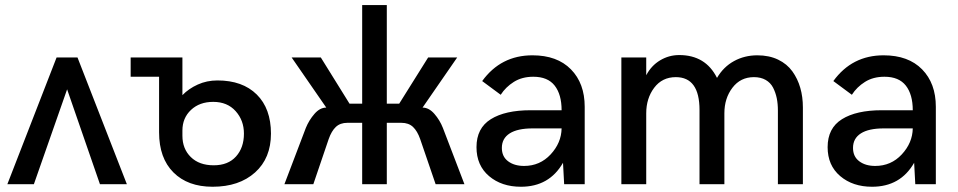

<svg xmlns="http://www.w3.org/2000/svg" viewBox="-20 -709 3686 739"><path d="M8.3 0 197.8 -487.8H278.3L468.3 0H364.7L238.3 -365.2L110.4 0Z M798.3 9.8Q702.6 9.8 647.5 -45.4Q592.3 -100.6 592.3 -199.7V-413.6H482.9V-487.8H682.1V-342.8Q706.1 -367.7 741 -383.5Q775.9 -399.4 816.9 -399.4Q913.6 -399.4 968.3 -345.2Q1022.9 -291 1022.9 -194.8Q1022.9 -100.1 961.7 -45.2Q900.4 9.8 798.3 9.8ZM802.7 -72.8Q857.9 -72.8 888.4 -106.7Q918.9 -140.6 918.9 -194.8Q918.9 -245.6 887 -281.2Q855 -316.9 800.8 -316.9Q748 -316.9 715.1 -285.9Q682.1 -254.9 682.1 -206.5V-186.5Q682.1 -136.2 714.4 -104.5Q746.6 -72.8 802.7 -72.8Z M1074.7 0 1157.2 -216.8Q1169.4 -246.6 1190.4 -270.8Q1211.4 -294.9 1235.8 -294.9L1102.5 -487.8H1214.8L1325.2 -310.1H1374V-689.5H1468.8V-310.1H1516.6L1627.9 -487.8H1739.7L1606.4 -294.9Q1630.9 -294.9 1651.9 -270.8Q1672.9 -246.6 1684.6 -216.8L1767.6 0H1656.7L1597.2 -173.8Q1586.4 -204.6 1569.6 -220.5Q1552.7 -236.3 1524.9 -236.3H1468.8V0H1374V-236.3H1316.9Q1289.6 -236.3 1272.7 -220.5Q1255.9 -204.6 1245.1 -173.8L1186 0Z M1984.9 9.8Q1910.6 9.8 1862.3 -31.2Q1814 -72.3 1814 -142.6Q1814 -215.8 1869.1 -250.2Q1924.3 -284.7 2022.5 -284.7H2141.6Q2141.6 -345.2 2115 -379.4Q2088.4 -413.6 2032.7 -413.6Q1989.3 -413.6 1957.8 -393.8Q1926.3 -374 1907.2 -344.2L1835.9 -397Q1907.7 -496.1 2029.3 -496.1Q2124.5 -496.1 2177.5 -442.1Q2230.5 -388.2 2230.5 -297.9V0H2151.4L2147 -82.5Q2094.2 9.8 1984.9 9.8ZM1997.1 -70.3Q2058.1 -70.3 2099.4 -114.7Q2140.6 -159.2 2141.6 -214.8H2029.8Q1972.2 -214.8 1941.9 -195.6Q1911.6 -176.3 1911.6 -139.6Q1911.6 -106.4 1935.5 -88.4Q1959.5 -70.3 1997.1 -70.3Z M2371.6 0V-487.8H2467.3V-419.4Q2486.8 -456.5 2520.8 -476.8Q2554.7 -497.1 2594.2 -497.1Q2695.8 -497.1 2739.7 -409.2Q2764.6 -451.7 2805.2 -473.9Q2845.7 -496.1 2895 -496.1Q2940.4 -496.1 2974.9 -479.5Q3009.3 -462.9 3029.8 -434.3Q3050.3 -405.8 3060.3 -370.8Q3070.3 -335.9 3070.3 -295.4V0H2974.1V-283.7Q2974.1 -309.6 2969.7 -331.1Q2965.3 -352.5 2955.6 -371.6Q2945.8 -390.6 2927 -401.4Q2908.2 -412.1 2881.8 -412.1Q2830.1 -412.1 2799.1 -371.3Q2768.1 -330.6 2768.1 -272.9V0H2672.4V-285.6Q2672.4 -412.1 2581.1 -412.1Q2528.8 -412.1 2498 -371.3Q2467.3 -330.6 2467.3 -272.9V0Z M3336.4 9.8Q3262.2 9.8 3213.9 -31.2Q3165.5 -72.3 3165.5 -142.6Q3165.5 -215.8 3220.7 -250.2Q3275.9 -284.7 3374 -284.7H3493.2Q3493.2 -345.2 3466.6 -379.4Q3439.9 -413.6 3384.3 -413.6Q3340.8 -413.6 3309.3 -393.8Q3277.8 -374 3258.8 -344.2L3187.5 -397Q3259.3 -496.1 3380.9 -496.1Q3476.1 -496.1 3529.1 -442.1Q3582 -388.2 3582 -297.9V0H3502.9L3498.5 -82.5Q3445.8 9.8 3336.4 9.8ZM3348.6 -70.3Q3409.7 -70.3 3450.9 -114.7Q3492.2 -159.2 3493.2 -214.8H3381.3Q3323.7 -214.8 3293.5 -195.6Q3263.2 -176.3 3263.2 -139.6Q3263.2 -106.4 3287.1 -88.4Q3311 -70.3 3348.6 -70.3Z"/></svg>

Font: HK Grotesk Medium
Style: Regular
Weight: 500
Designer: Alfredo Marco Pradil and Stefan Peev
Foundry: Hanken Design Co.
Version: Version 1.045;PS 001.045;hotconv 1.0.88;makeotf.lib2.5.64775